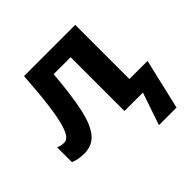

<svg xmlns="http://www.w3.org/2000/svg" viewBox="-184 -723 1095 1095"><g transform="rotate(-45 363.5 -175.0)"><path d="M567 -109H713L642 196H500L567 0H418V-434H281Q268 -274 246.5 -176.5Q225 -79 187 -34.5Q149 10 85 10Q33 10 0 -6V-125Q23 -115 48 -115Q66 -115 81 -133Q96 -151 109.5 -198Q123 -245 134 -329.5Q145 -414 154 -546H567Z"/></g></svg>

Font: Noto Sans IKEA
Style: Bold
Weight: 600
Designer: Monotype Design Team
Foundry: Monotype Imaging Inc.
Version: Version 2.001